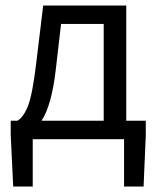

<svg xmlns="http://www.w3.org/2000/svg" viewBox="-20 -506 572 698"><path d="M99 0V172H28L19 -15V-67H43Q66 -80 82 -121.5Q98 -163 111 -271L137 -486H439V-67H510V-15L502 172H431V0ZM183 -255Q168 -123 131 -67H357V-419H202Z"/></svg>

Font: Toshiba Sans
Style: Regular
Weight: 400
Designer: Paul D. Hunt
Foundry: Toshiba Corporation
Version: Version 2.020;PS 2.0;hotconv 1.0.86;makeotf.lib2.5.63406